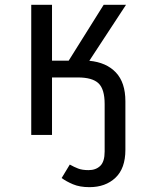

<svg xmlns="http://www.w3.org/2000/svg" viewBox="-20 -560 655 797"><path d="M109.7 0V-540H195.9V-308.2H265.1L410.3 -540H503.1L350.8 -307.7Q421.5 -301 461 -259.2Q500.5 -217.4 500.5 -139.5V62.1Q500.5 139 459.2 177.9Q417.9 216.9 351.3 216.9Q311.3 216.9 282.8 204.9Q254.4 192.8 235.9 179L269.7 123.1Q287.7 133.3 304.6 139.7Q321.5 146.2 347.7 146.2Q377.9 146.2 396.2 128.5Q414.4 110.8 414.4 69.2V-128.2Q414.4 -190.3 388.7 -214.4Q363.1 -238.5 303.1 -238.5H195.9V0Z"/></svg>

Font: FiraCode Nerd Font
Style: Regular
Weight: 400
Designer: Carrois Corporate, Edenspiekermann AG, Nikita Prokopov
Foundry: Carrois Corporate, Edenspiekermann AG, Nikita Prokopov
Version: Version 6.002;Nerd Fonts 2.2.2